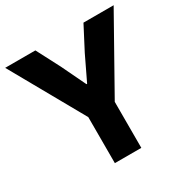

<svg xmlns="http://www.w3.org/2000/svg" viewBox="-165 -863 983 1006"><g transform="rotate(-30 326.0 -360.0)"><path d="M246.1 -278.3 -2 -719.7H180.7L253.9 -579.1L324.2 -432.6H328.1L398.4 -579.1L471.7 -719.7H654.3L406.2 -278.3V0H246.1Z"/></g></svg>

Font: Reddit Sans Strawberry ExBold
Style: Regular
Weight: 800
Designer: Stephen Hutchings
Foundry: Reddit
Version: Version 1.013